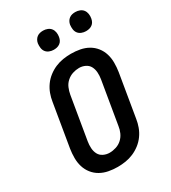

<svg xmlns="http://www.w3.org/2000/svg" viewBox="-227 -1066 1055 1187"><g transform="rotate(-30 300.0 -472.5)"><path d="M256 8Q223 8 191.5 2Q160 -4 133.5 -19Q107 -34 88 -58Q69 -82 60 -111.5Q51 -141 51 -173.5Q51 -206 56 -238L107 -543Q111 -570 121 -597.5Q131 -625 148.5 -649.5Q166 -674 190 -692.5Q214 -711 241 -722.5Q268 -734 296.5 -738.5Q325 -743 353 -743Q386 -743 417.5 -737Q449 -731 475.5 -716Q502 -701 521 -677Q540 -653 549 -623.5Q558 -594 558 -561.5Q558 -529 553 -497L502 -192Q498 -165 488 -137.5Q478 -110 460.5 -85.5Q443 -61 419 -42.5Q395 -24 368 -12.5Q341 -1 312.5 3.5Q284 8 256 8ZM256 -93Q279 -93 302.5 -100.5Q326 -108 344 -124.5Q362 -141 372 -163.5Q382 -186 385 -209L436 -513Q440 -537 438.5 -560.5Q437 -584 427 -603Q417 -622 396.5 -632Q376 -642 353 -642Q330 -642 307 -634.5Q284 -627 265.5 -610.5Q247 -594 237.5 -571.5Q228 -549 224 -526L173 -222Q169 -198 170.5 -174.5Q172 -151 182 -132Q192 -113 212.5 -103Q233 -93 256 -93ZM505 -817Q489 -817 474 -823Q459 -829 450 -841Q441 -853 439 -869Q437 -885 439 -901Q441 -913 447 -923.5Q453 -934 462.5 -941Q472 -948 483 -950.5Q494 -953 506 -953Q522 -953 537 -947Q552 -941 561 -929Q570 -917 572.5 -901Q575 -885 572 -869Q570 -857 564.5 -846.5Q559 -836 549 -829Q539 -822 528 -819.5Q517 -817 505 -817ZM275 -817Q259 -817 244 -823Q229 -829 220 -841Q211 -853 209 -869Q207 -885 209 -901Q211 -913 217 -923.5Q223 -934 232.5 -941Q242 -948 253 -950.5Q264 -953 276 -953Q292 -953 307 -947Q322 -941 331 -929Q340 -917 342.5 -901Q345 -885 342 -869Q340 -857 334.5 -846.5Q329 -836 319 -829Q309 -822 298 -819.5Q287 -817 275 -817Z"/></g></svg>

Font: Iosevka Aile Oblique
Style: Bold
Weight: 700
Italic angle: -9°
Designer: Belleve Invis
Foundry: Belleve Invis
Version: Version 31.1.0; ttfautohint (v1.8.4)